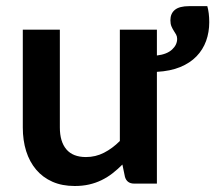

<svg xmlns="http://www.w3.org/2000/svg" viewBox="-20 -612 718 640"><path d="M179.5 -513V-187Q179.5 -140 201.2 -114.2Q223 -88.5 266.5 -88.5Q298.5 -88.5 326.5 -102.8Q354.5 -117 379.5 -142V-513H503V-427Q536.5 -431 553.5 -446.8Q570.5 -462.5 570.5 -482.5Q570.5 -490.5 567 -496.8Q563.5 -503 559.2 -509.5Q555 -516 551.5 -524.2Q548 -532.5 548 -544.5Q548 -567 563 -579.2Q578 -591.5 610.5 -591.5H671Q674 -581.5 675.8 -567.5Q677.5 -553.5 677.5 -538Q677.5 -504.5 667 -475.5Q656.5 -446.5 635 -424.2Q613.5 -402 580.8 -388.5Q548 -375 503 -372.5V0H427.5Q403 0 396.5 -22.5L388 -63.5Q372 -47.5 355 -34.2Q338 -21 318.5 -11.5Q299 -2 277 3Q255 8 229 8Q187 8 154.8 -6.2Q122.5 -20.5 100.5 -46.5Q78.5 -72.5 67.2 -108.2Q56 -144 56 -187V-513Z"/></svg>

Font: Lato
Style: Bold
Weight: 700
Designer: Lukasz Dziedzic
Foundry: tyPoland Lukasz Dziedzic
Version: Version 2.007; 2014-02-27